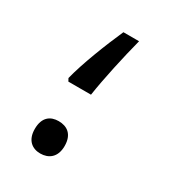

<svg xmlns="http://www.w3.org/2000/svg" viewBox="-132 -579 608 669"><g transform="rotate(30 172.0 -244.5)"><path d="M90 -255H181C191 -323 214 -427 233 -500H170C139 -430 101 -334 84 -266ZM130 11C163 11 191 -8 191 -54C191 -102 163 -119 130 -119C98 -119 71 -102 71 -54C71 -8 98 11 130 11Z"/></g></svg>

Font: Noto Sans Arabic SemCond
Style: Regular
Weight: 400
Width: 4
Designer: Monotype Design Team, Nadine Chahine, Nizar Qandah and Khaled Hosny
Foundry: Monotype Imaging Inc.
Version: Version 2.012